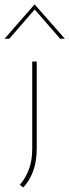

<svg xmlns="http://www.w3.org/2000/svg" viewBox="-39 -651 308 852"><path d="M64 181 49 169Q74 141 89 101Q104 61 104 10V-378H124V7Q124 65 108 108.5Q92 152 64 181ZM228 -479 109 -616 122 -617 2 -479H-19L114 -631H115L249 -479Z"/></svg>

Font: Josefin Sans Thin Thin
Style: Regular
Weight: 250
Version: Version 2.001